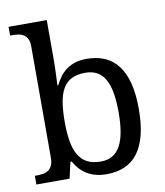

<svg xmlns="http://www.w3.org/2000/svg" viewBox="-85 -831 785 911"><g transform="rotate(-10 307.0 -375.0)"><path d="M559.1 -269Q559.1 -196.8 545.7 -144Q532.2 -91.3 506.3 -57.1Q480.5 -22.9 442.4 -6.6Q404.3 9.8 355 9.8Q326.2 9.8 302.7 3.4Q279.3 -2.9 260.5 -14.6Q241.7 -26.4 227.3 -42.5Q212.9 -58.6 202.1 -78.1H195.8L178.2 0H18.1V-42H25.9Q43 -42 57.9 -44.4Q72.8 -46.9 83.7 -54.4Q94.7 -62 101.3 -76.2Q107.9 -90.3 107.9 -113.8V-649.9Q107.9 -671.9 101.3 -685.3Q94.7 -698.7 83.5 -706.1Q72.3 -713.4 57.4 -715.6Q42.5 -717.8 25.9 -717.8H18.1V-759.8H202.1V-576.2Q202.1 -559.1 201.7 -536.9Q201.2 -514.6 200.2 -494.1Q199.2 -470.7 198.2 -445.8H202.1Q213.4 -468.8 227.5 -487.3Q241.7 -505.9 260.3 -518.8Q278.8 -531.7 302.2 -538.8Q325.7 -545.9 355 -545.9Q404.3 -545.9 442.4 -529.5Q480.5 -513.2 506.3 -479.2Q532.2 -445.3 545.7 -393.1Q559.1 -340.8 559.1 -269ZM337.9 -481.9Q298.8 -481.9 272.7 -469Q246.6 -456.1 231 -429.7Q215.3 -403.3 208.7 -363.3Q202.1 -323.2 202.1 -269Q202.1 -216.8 208.7 -176.8Q215.3 -136.7 231.2 -109.4Q247.1 -82 273.2 -68.1Q299.3 -54.2 338.9 -54.2Q372.1 -54.2 395.3 -68.1Q418.5 -82 433.3 -109.4Q448.2 -136.7 455.1 -177Q461.9 -217.3 461.9 -270Q461.9 -323.2 455.1 -363Q448.2 -402.8 433.3 -429.2Q418.5 -455.6 394.8 -468.8Q371.1 -481.9 337.9 -481.9Z"/></g></svg>

Font: Droid Serif
Style: Regular
Weight: 400
Designer: Monotype Design team
Foundry: Monotype Imaging Inc.
Version: Version 1.03